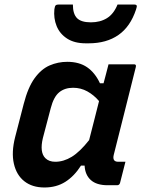

<svg xmlns="http://www.w3.org/2000/svg" viewBox="-20 -821 640 851"><path d="M278 -547Q331 -547 366 -523Q401 -499 423 -452H439Q444 -470 449 -489.5Q454 -509 461 -536H574Q585 -536 582 -524Q558 -427 532 -324.5Q506 -222 484 -134Q477 -104 504 -104H536Q530 -81 524 -57Q518 -33 512 -10Q509 0 499 0H457Q408 0 382.5 -23Q357 -46 355 -87H339Q309 -40 269.5 -15Q230 10 177 10Q123 10 88 -17.5Q53 -45 41.5 -95.5Q30 -146 47 -213L85 -360Q104 -434 133.5 -474.5Q163 -515 200 -531Q237 -547 278 -547ZM181 -120Q197 -104 225 -104Q262 -104 298 -126Q334 -148 375 -200Q386 -243 397 -286Q408 -329 419 -373Q396 -400 367 -416Q338 -432 304 -432Q267 -432 242.5 -412Q218 -392 205 -342L170 -209Q155 -146 181 -120ZM383 -722Q424 -722 454 -740.5Q484 -759 501 -801H575Q583 -801 585.5 -797Q588 -793 583 -779Q558 -703 505 -666Q452 -629 373 -629H360Q310 -629 277.5 -650Q245 -671 231 -705.5Q217 -740 221 -780Q223 -794 227 -797.5Q231 -801 241 -801H303Q303 -759 321.5 -740.5Q340 -722 383 -722Z"/></svg>

Font: Recursive Mn Lnr St SmB
Style: Italic
Weight: 600
Italic angle: -15°
Monospace: yes
Version: Version 1.079;hotconv 1.0.112;makeotfexe 2.5.65598; ttfautoh